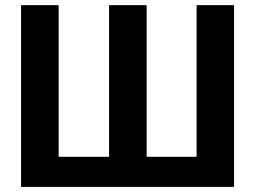

<svg xmlns="http://www.w3.org/2000/svg" viewBox="-20 -731 998 751"><path d="M209.5 -710.9V-117.7H406.7V-710.9H553.7V-117.7H749V-710.9H895.5V0H62.5V-710.9Z"/></svg>

Font: Roboto
Style: Bold
Weight: 700
Designer: Google
Version: Version 2.134; 2016; ttfautohint (v1.6)